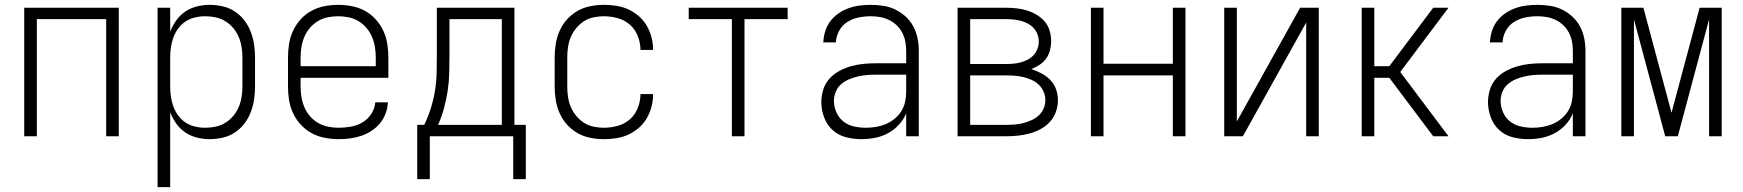

<svg xmlns="http://www.w3.org/2000/svg" viewBox="-20 -562 7190 792"><path d="M80 0V-530H470V0H418V-483H132V0Z M630 210V-530H682V-431Q691 -455 706.5 -477Q722 -499 744 -514Q766 -529 792 -535.5Q818 -542 844 -542Q871 -542 898 -536Q925 -530 948 -515Q971 -500 987.5 -478.5Q1004 -457 1014 -431.5Q1024 -406 1028 -379Q1032 -352 1032 -325V-205Q1032 -178 1028 -151Q1024 -124 1014 -98.5Q1004 -73 987.5 -51.5Q971 -30 948 -15Q925 0 898 6Q871 12 844 12Q818 12 792 5.5Q766 -1 744 -16Q722 -31 706.5 -53Q691 -75 682 -99V210ZM826 -35Q848 -35 869.5 -39.5Q891 -44 909.5 -55.5Q928 -67 942 -83.5Q956 -100 964.5 -120Q973 -140 976.5 -161.5Q980 -183 980 -205V-325Q980 -347 976.5 -368.5Q973 -390 964.5 -410Q956 -430 942 -446.5Q928 -463 909.5 -474.5Q891 -486 869.5 -490.5Q848 -495 826 -495Q805 -495 784 -490Q763 -485 745.5 -473.5Q728 -462 715.5 -445Q703 -428 695.5 -408Q688 -388 685 -367Q682 -346 682 -325V-205Q682 -184 685 -163Q688 -142 695.5 -122Q703 -102 715.5 -85Q728 -68 745.5 -56.5Q763 -45 784 -40Q805 -35 826 -35Z M1376 12Q1348 12 1319.5 6.5Q1291 1 1266 -12.5Q1241 -26 1221.5 -47Q1202 -68 1189.5 -94Q1177 -120 1172.5 -148Q1168 -176 1168 -205V-325Q1168 -353 1172.5 -381.5Q1177 -410 1189 -435.5Q1201 -461 1220.5 -482.5Q1240 -504 1265 -517.5Q1290 -531 1318.5 -536.5Q1347 -542 1375 -542Q1403 -542 1431.5 -536.5Q1460 -531 1485 -517.5Q1510 -504 1529.5 -482.5Q1549 -461 1561 -435.5Q1573 -410 1577.5 -381.5Q1582 -353 1582 -325V-241H1220V-205Q1220 -183 1223.5 -161.5Q1227 -140 1235.5 -120Q1244 -100 1258.5 -83Q1273 -66 1292 -55Q1311 -44 1333 -39.5Q1355 -35 1376 -35Q1402 -35 1427.5 -39.5Q1453 -44 1475 -57Q1497 -70 1511.5 -92Q1526 -114 1528 -140H1580Q1579 -116 1570.5 -93.5Q1562 -71 1547 -53Q1532 -35 1512 -22Q1492 -9 1469.5 -1.5Q1447 6 1423.5 9Q1400 12 1376 12ZM1530 -289V-325Q1530 -347 1526.5 -368.5Q1523 -390 1514.5 -410Q1506 -430 1491.5 -447Q1477 -464 1458.5 -475Q1440 -486 1418.5 -490.5Q1397 -495 1375 -495Q1353 -495 1331.5 -490.5Q1310 -486 1291.5 -475Q1273 -464 1258.5 -447Q1244 -430 1235.5 -410Q1227 -390 1223.5 -368.5Q1220 -347 1220 -325V-289Z M1701 177V-47H1730Q1746 -80 1757 -115Q1768 -150 1774 -186Q1780 -222 1781 -258.5Q1782 -295 1782 -331V-530H2102V-47H2149V177H2097V0H1753V177ZM2050 -47V-483H1834V-331Q1834 -295 1833 -258.5Q1832 -222 1826.5 -186.5Q1821 -151 1811.5 -115.5Q1802 -80 1787 -47Z M2471 12Q2443 12 2415 6.5Q2387 1 2362.5 -13Q2338 -27 2319 -48Q2300 -69 2288.5 -95Q2277 -121 2272.5 -149Q2268 -177 2268 -205V-325Q2268 -353 2272.5 -381Q2277 -409 2288.5 -435Q2300 -461 2319 -482Q2338 -503 2362.5 -517Q2387 -531 2415 -536.5Q2443 -542 2471 -542Q2497 -542 2523 -538Q2549 -534 2572.5 -523Q2596 -512 2615.5 -495Q2635 -478 2648 -455.5Q2661 -433 2667.5 -408Q2674 -383 2674 -357V-356H2622Q2622 -385 2611 -413Q2600 -441 2578.5 -460Q2557 -479 2528.5 -487Q2500 -495 2471 -495Q2450 -495 2428.5 -490.5Q2407 -486 2389 -474.5Q2371 -463 2357 -446Q2343 -429 2334.5 -409Q2326 -389 2323 -368Q2320 -347 2320 -325V-205Q2320 -183 2323 -162Q2326 -141 2334.5 -121Q2343 -101 2357 -84Q2371 -67 2389 -55.5Q2407 -44 2428.5 -39.5Q2450 -35 2471 -35Q2500 -35 2528.5 -43Q2557 -51 2578.5 -70Q2600 -89 2611 -117Q2622 -145 2622 -174H2674V-173Q2674 -147 2667.5 -122Q2661 -97 2648 -74.5Q2635 -52 2615.5 -35Q2596 -18 2572.5 -7Q2549 4 2523 8Q2497 12 2471 12Z M2999 0V-483H2821V-530H3229V-483H3051V0Z M3533 12Q3501 12 3469.5 4Q3438 -4 3414.5 -25.5Q3391 -47 3379.5 -78Q3368 -109 3368 -141Q3368 -167 3376 -192.5Q3384 -218 3401.5 -237.5Q3419 -257 3442.5 -269.5Q3466 -282 3491 -289Q3516 -296 3542 -298.5Q3568 -301 3594 -301H3718V-352Q3718 -371 3714.5 -390Q3711 -409 3702 -426.5Q3693 -444 3679 -457.5Q3665 -471 3647.5 -479.5Q3630 -488 3611 -491.5Q3592 -495 3572 -495Q3547 -495 3522 -490Q3497 -485 3475.5 -471.5Q3454 -458 3441.5 -435Q3429 -412 3428 -387H3376Q3377 -410 3384 -433Q3391 -456 3405 -474.5Q3419 -493 3438.5 -506.5Q3458 -520 3480 -528Q3502 -536 3525.5 -539Q3549 -542 3572 -542Q3598 -542 3624 -538Q3650 -534 3673.5 -522.5Q3697 -511 3716.5 -493Q3736 -475 3748 -452Q3760 -429 3765 -403.5Q3770 -378 3770 -352V0H3718V-94Q3707 -68 3687.5 -47Q3668 -26 3643 -12.5Q3618 1 3590 6.5Q3562 12 3533 12ZM3551 -35Q3572 -35 3593 -38.5Q3614 -42 3633.5 -50Q3653 -58 3670 -72Q3687 -86 3698 -103.5Q3709 -121 3713.5 -142Q3718 -163 3718 -184V-254H3594Q3575 -254 3556 -252.5Q3537 -251 3518 -246.5Q3499 -242 3481.5 -234.5Q3464 -227 3449.5 -214.5Q3435 -202 3427.5 -183.5Q3420 -165 3420 -146Q3420 -122 3430 -99Q3440 -76 3459 -61Q3478 -46 3502.5 -40.5Q3527 -35 3551 -35Z M3930 0V-530H4131Q4153 -530 4174.5 -527.5Q4196 -525 4217 -518.5Q4238 -512 4257 -500.5Q4276 -489 4290 -472.5Q4304 -456 4310 -434.5Q4316 -413 4316 -392Q4316 -373 4311 -354Q4306 -335 4295 -320Q4284 -305 4268 -294.5Q4252 -284 4234 -277Q4256 -270 4276.5 -259Q4297 -248 4313 -231.5Q4329 -215 4336.5 -193Q4344 -171 4344 -148Q4344 -124 4335.5 -100.5Q4327 -77 4310.5 -59Q4294 -41 4272.5 -29.5Q4251 -18 4227.5 -11.5Q4204 -5 4180 -2.5Q4156 0 4131 0ZM3982 -298H4131Q4147 -298 4162 -299.5Q4177 -301 4191.5 -305Q4206 -309 4220 -316.5Q4234 -324 4244 -335Q4254 -346 4259.5 -360.5Q4265 -375 4265 -391Q4265 -406 4259.5 -420.5Q4254 -435 4244 -446Q4234 -457 4220 -464.5Q4206 -472 4191.5 -476Q4177 -480 4161.5 -481.5Q4146 -483 4131 -483H3982ZM3982 -47H4131Q4149 -47 4167 -48.5Q4185 -50 4202 -54.5Q4219 -59 4235.5 -66.5Q4252 -74 4265 -86Q4278 -98 4285 -114.5Q4292 -131 4292 -149Q4292 -167 4285 -183.5Q4278 -200 4265 -212.5Q4252 -225 4235.5 -232.5Q4219 -240 4202 -244Q4185 -248 4167 -249.5Q4149 -251 4131 -251H3982Z M4480 0V-530H4532V-299H4818V-530H4870V0H4818V-251H4532V0Z M5030 0V-530H5082V-61L5343 -530H5420V0H5368V-469L5107 0Z M5892 0 5711 -241H5649V0H5597V-530H5649V-289H5711L5892 -530H5955L5756 -265L5955 0Z M6283 12Q6251 12 6219.5 4Q6188 -4 6164.5 -25.5Q6141 -47 6129.5 -78Q6118 -109 6118 -141Q6118 -167 6126 -192.5Q6134 -218 6151.5 -237.5Q6169 -257 6192.5 -269.5Q6216 -282 6241 -289Q6266 -296 6292 -298.5Q6318 -301 6344 -301H6468V-352Q6468 -371 6464.5 -390Q6461 -409 6452 -426.5Q6443 -444 6429 -457.5Q6415 -471 6397.5 -479.5Q6380 -488 6361 -491.5Q6342 -495 6322 -495Q6297 -495 6272 -490Q6247 -485 6225.5 -471.5Q6204 -458 6191.5 -435Q6179 -412 6178 -387H6126Q6127 -410 6134 -433Q6141 -456 6155 -474.5Q6169 -493 6188.5 -506.5Q6208 -520 6230 -528Q6252 -536 6275.5 -539Q6299 -542 6322 -542Q6348 -542 6374 -538Q6400 -534 6423.5 -522.5Q6447 -511 6466.5 -493Q6486 -475 6498 -452Q6510 -429 6515 -403.5Q6520 -378 6520 -352V0H6468V-94Q6457 -68 6437.5 -47Q6418 -26 6393 -12.5Q6368 1 6340 6.5Q6312 12 6283 12ZM6301 -35Q6322 -35 6343 -38.5Q6364 -42 6383.5 -50Q6403 -58 6420 -72Q6437 -86 6448 -103.5Q6459 -121 6463.5 -142Q6468 -163 6468 -184V-254H6344Q6325 -254 6306 -252.5Q6287 -251 6268 -246.5Q6249 -242 6231.5 -234.5Q6214 -227 6199.5 -214.5Q6185 -202 6177.5 -183.5Q6170 -165 6170 -146Q6170 -122 6180 -99Q6190 -76 6209 -61Q6228 -46 6252.5 -40.5Q6277 -35 6301 -35Z M6668 0V-530H6759L6875 -97L6991 -530H7082V0H7030V-482L6901 0H6849L6720 -482V0Z"/></svg>

Font: Lode Dark Term
Style: Regular
Weight: 400
Monospace: yes
Designer: Belleve Invis
Foundry: Belleve Invis
Version: Version 29.2.0